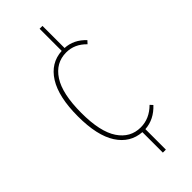

<svg xmlns="http://www.w3.org/2000/svg" viewBox="-264 -716 903 903"><g transform="rotate(-45 187.5 -265.0)"><path d="M348.1 -43.9Q301.8 5.9 241.2 9.8V146H221.2V9.8Q145.5 4.4 102.3 -62.5Q59.1 -129.4 59.1 -256.8Q59.1 -385.7 102.5 -455.1Q146 -524.4 223.1 -528.8V-675.8H242.2V-528.8Q300.8 -525.9 344.2 -479L331.1 -464.8Q288.6 -508.8 232.9 -508.8Q163.1 -508.8 122.6 -446.5Q82 -384.3 82 -256.8Q82 -131.8 122.6 -71.5Q163.1 -11.2 231.9 -11.2Q290 -11.2 335.9 -57.1Z"/></g></svg>

Font: Fira Sans Compressed Thin
Style: Regular
Weight: 100
Width: 1
Designer: Carrois Corporate & Edenspiekermann AG
Foundry: Carrois Corporate GbR & Edenspiekermann AG
Version: Version 4.203;PS 004.203;hotconv 1.0.88;makeotf.lib2.5.64775